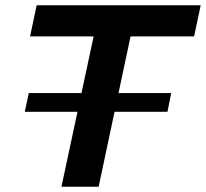

<svg xmlns="http://www.w3.org/2000/svg" viewBox="-20 -708 781 728"><path d="M74 -284 89 -355H629L615 -284ZM213 0 335 -570H94L119 -688H741L716 -570H475L354 0Z"/></svg>

Font: Saira Expanded SemiBold
Style: Italic
Weight: 600
Width: 7
Italic angle: -12°
Designer: Hector Gatti with collaboration of the Omnibus-Type team
Foundry: Omnibus-Type
Version: Version 1.101